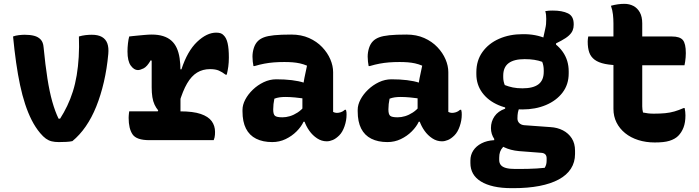

<svg xmlns="http://www.w3.org/2000/svg" viewBox="-20 -730 3640 1000"><path d="M109 -549Q137 -549 158 -543.5Q179 -538 192 -524Q205 -510 207 -484Q216 -391 227 -321Q238 -251 252.5 -200Q267 -149 285 -112H293Q313 -143 330 -178.5Q347 -214 359.5 -253.5Q372 -293 379.5 -338Q387 -383 390 -433.5Q393 -484 391 -540Q408 -545 425 -547Q442 -549 458 -549Q491 -549 511 -537.5Q531 -526 539 -504Q547 -482 544 -449Q537 -372 521 -303Q505 -234 481.5 -175.5Q458 -117 426.5 -71.5Q395 -26 357 5Q344 8 325 9Q306 10 286 10Q265 10 249 6Q233 2 219 -8Q205 -18 189 -37Q164 -67 145 -104.5Q126 -142 111 -187.5Q96 -233 84.5 -287Q73 -341 64 -404Q55 -467 48 -540Q61 -545 78.5 -547Q96 -549 109 -549Z M796 -139 804 -155Q793 -168 785 -185Q777 -202 773.5 -224.5Q770 -247 770 -275Q770 -298 770 -321Q770 -344 770 -367.5Q770 -391 770 -414L765 -416Q746 -383 728 -374Q710 -365 698 -365Q678 -365 661 -388.5Q644 -412 644 -462Q644 -483 646.5 -504.5Q649 -526 653 -540Q660 -541 670 -542Q680 -543 690 -544Q700 -545 711 -546Q722 -547 732.5 -548Q743 -549 753 -549.5Q763 -550 770 -550Q804 -550 829.5 -542Q855 -534 872.5 -518.5Q890 -503 900.5 -480Q911 -457 915.5 -427Q920 -397 920 -360Q920 -330 920 -299.5Q920 -269 920 -238.5Q920 -208 920 -177.5Q920 -147 920 -117ZM913 -369H925Q956 -464 1006.5 -512Q1057 -560 1106 -560Q1119 -560 1128.5 -557Q1138 -554 1145 -546Q1159 -533 1165.5 -505Q1172 -477 1172 -430Q1172 -405 1169 -383Q1166 -361 1161 -341H1155Q1137 -355 1119.5 -362.5Q1102 -370 1074 -370Q1036 -370 1006.5 -352Q977 -334 954.5 -295.5Q932 -257 913 -193ZM653 -150H919Q986 -150 1025.5 -136.5Q1065 -123 1082.5 -99Q1100 -75 1100 -43Q1100 -35 1099.5 -28Q1099 -21 1097.5 -14Q1096 -7 1093 0H758Q691 0 670.5 -30Q650 -60 650 -116Q650 -122 650.5 -127.5Q651 -133 651.5 -139Q652 -145 653 -150Z M1715 -354Q1715 -334 1715 -313.5Q1715 -293 1715 -273Q1715 -253 1715 -233Q1715 -213 1715 -193Q1715 -181 1715 -169.5Q1715 -158 1715 -147Q1718 -145 1724 -143.5Q1730 -142 1734 -142Q1744 -142 1755 -145.5Q1766 -149 1776 -158H1782Q1784 -151 1784.5 -146Q1785 -141 1785 -133Q1785 -103 1774.5 -72.5Q1764 -42 1747 -25Q1730 -8 1713.5 -1Q1697 6 1682 6Q1655 6 1631.5 -9.5Q1608 -25 1591 -49Q1574 -73 1564.5 -101Q1555 -129 1555 -153Q1555 -173 1555 -192Q1555 -211 1555 -230Q1555 -249 1557.5 -272Q1560 -295 1565.5 -324Q1571 -353 1579 -388Q1560 -396 1541.5 -400Q1523 -404 1503.5 -405.5Q1484 -407 1461 -407Q1431 -407 1406 -405Q1381 -403 1357 -398.5Q1333 -394 1306 -386H1300Q1298 -396 1296.5 -409Q1295 -422 1295 -435Q1295 -458 1302 -480Q1309 -502 1323 -516Q1335 -528 1354.5 -535.5Q1374 -543 1408 -546.5Q1442 -550 1497 -550Q1549 -550 1589.5 -532Q1630 -514 1658 -484.5Q1686 -455 1700.5 -421Q1715 -387 1715 -354ZM1403 -159Q1403 -135 1412 -127Q1421 -119 1451 -119Q1470 -119 1490 -125Q1510 -131 1530 -144Q1550 -157 1567 -178L1576 -96H1561Q1549 -70 1524.5 -45.5Q1500 -21 1467.5 -5.5Q1435 10 1398 10Q1349 10 1314 -7.5Q1279 -25 1261 -60.5Q1243 -96 1243 -150V-158Q1243 -184 1257.5 -211.5Q1272 -239 1297 -263Q1322 -287 1353.5 -302Q1385 -317 1419 -317Q1463 -317 1500 -312.5Q1537 -308 1564 -299Q1591 -290 1603 -278Q1609 -272 1614.5 -262.5Q1620 -253 1623.5 -239Q1627 -225 1627 -205Q1600 -212 1571.5 -216Q1543 -220 1516 -222.5Q1489 -225 1466 -225Q1450 -225 1436 -223Q1422 -221 1409 -216Q1406 -201 1404.5 -188Q1403 -175 1403 -161Z M2315 -354Q2315 -334 2315 -313.5Q2315 -293 2315 -273Q2315 -253 2315 -233Q2315 -213 2315 -193Q2315 -181 2315 -169.5Q2315 -158 2315 -147Q2318 -145 2324 -143.5Q2330 -142 2334 -142Q2344 -142 2355 -145.5Q2366 -149 2376 -158H2382Q2384 -151 2384.5 -146Q2385 -141 2385 -133Q2385 -103 2374.5 -72.5Q2364 -42 2347 -25Q2330 -8 2313.5 -1Q2297 6 2282 6Q2255 6 2231.5 -9.5Q2208 -25 2191 -49Q2174 -73 2164.5 -101Q2155 -129 2155 -153Q2155 -173 2155 -192Q2155 -211 2155 -230Q2155 -249 2157.5 -272Q2160 -295 2165.5 -324Q2171 -353 2179 -388Q2160 -396 2141.5 -400Q2123 -404 2103.5 -405.5Q2084 -407 2061 -407Q2031 -407 2006 -405Q1981 -403 1957 -398.5Q1933 -394 1906 -386H1900Q1898 -396 1896.5 -409Q1895 -422 1895 -435Q1895 -458 1902 -480Q1909 -502 1923 -516Q1935 -528 1954.5 -535.5Q1974 -543 2008 -546.5Q2042 -550 2097 -550Q2149 -550 2189.5 -532Q2230 -514 2258 -484.5Q2286 -455 2300.5 -421Q2315 -387 2315 -354ZM2003 -159Q2003 -135 2012 -127Q2021 -119 2051 -119Q2070 -119 2090 -125Q2110 -131 2130 -144Q2150 -157 2167 -178L2176 -96H2161Q2149 -70 2124.5 -45.5Q2100 -21 2067.5 -5.5Q2035 10 1998 10Q1949 10 1914 -7.5Q1879 -25 1861 -60.5Q1843 -96 1843 -150V-158Q1843 -184 1857.5 -211.5Q1872 -239 1897 -263Q1922 -287 1953.5 -302Q1985 -317 2019 -317Q2063 -317 2100 -312.5Q2137 -308 2164 -299Q2191 -290 2203 -278Q2209 -272 2214.5 -262.5Q2220 -253 2223.5 -239Q2227 -225 2227 -205Q2200 -212 2171.5 -216Q2143 -220 2116 -222.5Q2089 -225 2066 -225Q2050 -225 2036 -223Q2022 -221 2009 -216Q2006 -201 2004.5 -188Q2003 -175 2003 -161Z M2800 -490 2820 -581Q2823 -594 2824 -604.5Q2825 -615 2825 -631Q2825 -642 2824 -652Q2823 -662 2820 -672Q2830 -674 2839.5 -674.5Q2849 -675 2859 -675Q2908 -675 2938 -660.5Q2968 -646 2968 -605V-600Q2968 -585 2962.5 -571.5Q2957 -558 2943 -545Q2929 -532 2903 -518L2876 -504V-477ZM2702 -552Q2771 -553 2825.5 -528.5Q2880 -504 2911 -460Q2942 -416 2942 -358V-348Q2942 -290 2910 -248Q2878 -206 2823.5 -183Q2769 -160 2701 -160Q2632 -159 2577.5 -182Q2523 -205 2492 -247Q2461 -289 2461 -344V-354Q2461 -415 2493 -459.5Q2525 -504 2579.5 -528Q2634 -552 2702 -552ZM2712 -422Q2657 -422 2629 -401Q2601 -380 2601 -336V-328Q2601 -317 2603 -307Q2605 -297 2609 -287Q2629 -279 2651 -274.5Q2673 -270 2701 -270Q2757 -270 2784.5 -291Q2812 -312 2812 -356V-364Q2812 -376 2810 -387Q2808 -398 2804 -408Q2785 -415 2762.5 -418.5Q2740 -422 2712 -422ZM2611 -198 2687 -172Q2680 -158 2677.5 -144.5Q2675 -131 2675 -113Q2675 -99 2684 -89.5Q2693 -80 2709 -78L2847 -68Q2883 -66 2912 -51Q2941 -36 2958 -9.5Q2975 17 2975 55V72Q2975 115 2953.5 148.5Q2932 182 2890.5 204.5Q2849 227 2789.5 238.5Q2730 250 2654 250H2645Q2592 250 2552 241Q2512 232 2484.5 215Q2457 198 2443.5 174Q2430 150 2430 119V106Q2430 77 2445 54Q2460 31 2488 16.5Q2516 2 2554 0V-26L2626 15Q2609 26 2599 37Q2589 48 2584.5 61Q2580 74 2580 92V103Q2580 119 2588.5 129.5Q2597 140 2615.5 145Q2634 150 2663 150H2676Q2704 150 2728.5 149.5Q2753 149 2775.5 147.5Q2798 146 2817 144Q2823 134 2825 125Q2827 116 2827 106V94Q2827 81 2820 74Q2813 67 2800 66L2683 57Q2639 53 2606 37Q2573 21 2555 -5Q2537 -31 2537 -63Q2537 -97 2555.5 -124Q2574 -151 2611 -164Z M3044 -540H3479Q3521 -540 3536.5 -521.5Q3552 -503 3552 -453Q3552 -442 3551 -430.5Q3550 -419 3548.5 -409Q3547 -399 3545 -390H3217Q3166 -390 3131.5 -397Q3097 -404 3077 -419Q3057 -434 3049 -457Q3041 -480 3041 -513Q3041 -518 3041.5 -523Q3042 -528 3042.5 -532.5Q3043 -537 3044 -540ZM3546 -167Q3548 -158 3549 -147.5Q3550 -137 3550 -129Q3550 -92 3540 -66Q3530 -40 3512 -22Q3504 -14 3492.5 -7.5Q3481 -1 3466.5 3.5Q3452 8 3433 10Q3414 12 3390 12Q3344 12 3304.5 -0.5Q3265 -13 3236 -36.5Q3207 -60 3191 -92Q3175 -124 3175 -163Q3175 -219 3175 -274.5Q3175 -330 3175 -385.5Q3175 -441 3175 -497Q3175 -553 3175 -608Q3175 -631 3172.5 -654Q3170 -677 3162 -700Q3180 -705 3197.5 -707.5Q3215 -710 3232 -710Q3258 -710 3279 -699Q3300 -688 3312.5 -665.5Q3325 -643 3325 -608Q3325 -554 3325 -500Q3325 -446 3325 -392Q3325 -338 3325 -284.5Q3325 -231 3325 -176Q3325 -168 3326 -160Q3327 -152 3329 -144Q3343 -141 3356 -139.5Q3369 -138 3385 -138Q3419 -138 3444.5 -140.5Q3470 -143 3492.5 -149.5Q3515 -156 3540 -167Z"/></svg>

Font: Recursive Monospace Casual ExtraBold
Style: Regular
Weight: 800
Version: Version 1.047